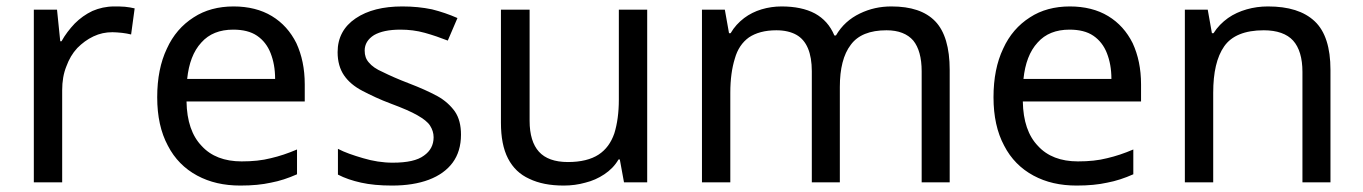

<svg xmlns="http://www.w3.org/2000/svg" viewBox="-20 -566 4231 596"><path d="M335 -546C345 -546 356 -546 368 -545C379 -544 389 -542 398 -540L387 -459C378 -461 369 -463 359 -464C348 -465 338 -466 329 -466C308 -466 289 -462 270 -453C251 -444 235 -432 220 -417C205 -401 194 -382 186 -360C177 -338 173 -313 173 -286V0H85V-536H157L167 -438H171C182 -458 196 -476 212 -493C228 -509 246 -522 267 -532C288 -541 310 -546 335 -546Z M705 -546C751 -546 791 -536 824 -516C857 -496 882 -468 900 -432C917 -395 926 -353 926 -304V-251H559C560 -190 576 -144 606 -113C635 -81 677 -65 730 -65C764 -65 794 -68 821 -75C847 -81 874 -90 902 -102V-25C875 -13 848 -4 821 1C794 7 763 10 726 10C675 10 631 0 592 -21C553 -42 522 -73 501 -114C479 -155 468 -205 468 -264C468 -323 478 -373 498 -415C517 -457 545 -489 581 -512C616 -535 658 -546 705 -546ZM704 -474C662 -474 629 -461 605 -434C580 -407 566 -369 561 -321H834C834 -352 829 -378 820 -401C811 -424 797 -442 778 -455C759 -468 734 -474 704 -474Z M1411 -148C1411 -113 1402 -84 1385 -61C1368 -38 1343 -20 1311 -8C1279 4 1241 10 1197 10C1160 10 1128 7 1101 1C1074 -5 1050 -13 1029 -24V-104C1050 -93 1076 -84 1107 -75C1137 -66 1168 -61 1199 -61C1244 -61 1276 -68 1296 -83C1316 -97 1326 -116 1326 -140C1326 -153 1322 -165 1315 -176C1308 -187 1295 -197 1276 -208C1257 -219 1229 -231 1194 -244C1159 -257 1130 -271 1105 -284C1080 -297 1061 -313 1048 -332C1035 -351 1028 -375 1028 -404C1028 -449 1047 -484 1084 -509C1121 -534 1169 -546 1229 -546C1262 -546 1292 -543 1321 -537C1349 -530 1375 -521 1400 -510L1370 -440C1347 -449 1324 -457 1299 -464C1274 -471 1249 -474 1223 -474C1187 -474 1160 -468 1141 -457C1122 -445 1112 -429 1112 -409C1112 -394 1116 -382 1125 -372C1134 -361 1148 -351 1169 -342C1189 -332 1216 -320 1250 -307C1284 -294 1313 -281 1337 -268C1361 -255 1379 -238 1392 -220C1405 -201 1411 -177 1411 -148Z M1901 -536H1989V0H1917L1904 -71H1900C1889 -52 1874 -37 1856 -25C1838 -13 1818 -4 1797 1C1776 7 1753 10 1730 10C1687 10 1652 3 1623 -11C1594 -24 1572 -45 1557 -74C1542 -103 1535 -140 1535 -185V-536H1624V-191C1624 -148 1634 -116 1653 -95C1672 -74 1702 -63 1743 -63C1783 -63 1815 -71 1838 -86C1861 -101 1877 -123 1887 -152C1896 -181 1901 -216 1901 -257V-536Z M2747 -546C2808 -546 2853 -531 2883 -500C2913 -469 2928 -418 2928 -349V0H2841V-345C2841 -387 2832 -419 2815 -440C2797 -461 2769 -472 2732 -472C2680 -472 2643 -457 2621 -427C2598 -397 2587 -353 2587 -296V0H2500V-345C2500 -373 2496 -397 2488 -416C2480 -435 2468 -449 2452 -458C2436 -467 2415 -472 2390 -472C2354 -472 2326 -464 2305 -450C2284 -435 2269 -413 2261 -384C2252 -355 2247 -320 2247 -278V0H2159V-536H2230L2243 -463H2248C2259 -482 2273 -497 2290 -510C2306 -522 2324 -531 2344 -537C2364 -543 2385 -546 2406 -546C2447 -546 2482 -539 2510 -524C2537 -509 2557 -487 2570 -456H2575C2593 -487 2618 -509 2649 -524C2680 -539 2712 -546 2747 -546Z M3301 -546C3347 -546 3387 -536 3420 -516C3453 -496 3478 -468 3496 -432C3513 -395 3522 -353 3522 -304V-251H3155C3156 -190 3172 -144 3202 -113C3231 -81 3273 -65 3326 -65C3360 -65 3390 -68 3417 -75C3443 -81 3470 -90 3498 -102V-25C3471 -13 3444 -4 3417 1C3390 7 3359 10 3322 10C3271 10 3227 0 3188 -21C3149 -42 3118 -73 3097 -114C3075 -155 3064 -205 3064 -264C3064 -323 3074 -373 3094 -415C3113 -457 3141 -489 3177 -512C3212 -535 3254 -546 3301 -546ZM3300 -474C3258 -474 3225 -461 3201 -434C3176 -407 3162 -369 3157 -321H3430C3430 -352 3425 -378 3416 -401C3407 -424 3393 -442 3374 -455C3355 -468 3330 -474 3300 -474Z M3916 -546C3980 -546 4028 -531 4061 -500C4094 -469 4110 -418 4110 -349V0H4023V-343C4023 -386 4013 -419 3994 -440C3975 -461 3944 -472 3903 -472C3844 -472 3803 -455 3780 -422C3757 -389 3746 -341 3746 -278V0H3658V-536H3729L3742 -463H3747C3759 -482 3774 -497 3792 -510C3809 -522 3829 -531 3850 -537C3871 -543 3893 -546 3916 -546Z"/></svg>

Font: NameLogos Sans
Style: Regular
Weight: 500
Version: Version 0.1